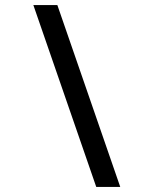

<svg xmlns="http://www.w3.org/2000/svg" viewBox="-20 -740 568 760"><path d="M361 0 112 -720H207L456 0Z"/></svg>

Font: Kufam Medium
Style: Italic
Weight: 500
Italic angle: -11°
Designer: Artur Schmal
Foundry: Original Type
Version: Version 1.301; ttfautohint (v1.8.3)